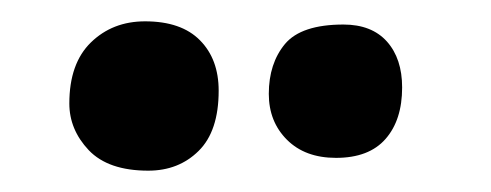

<svg xmlns="http://www.w3.org/2000/svg" viewBox="-20 -886 460 180"><path d="M119 -726Q81.5 -726 63.2 -745.2Q45 -764.5 45 -789Q45 -826.5 65.2 -846.2Q85.5 -866 116 -866Q150 -866 167.5 -848.2Q185 -830.5 185 -801Q185 -763 166.2 -744.5Q147.5 -726 119 -726ZM295 -738Q266 -738 249 -755Q232 -772 232 -798Q232 -826.5 247.2 -844.8Q262.5 -863 302 -863Q328.5 -863 342.8 -847Q357 -831 357 -804Q357 -773.5 341.5 -755.8Q326 -738 295 -738Z"/></svg>

Font: Kablammo
Style: Regular
Weight: 400
Designer: Travis Kochel, Lizy Gershenzon, Daria Petrova, Ethan Cohen
Foundry: Vectro Type Foundry
Version: Version 1.002